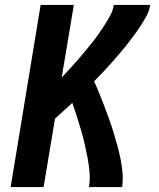

<svg xmlns="http://www.w3.org/2000/svg" viewBox="-20 -755 640 775"><path d="M23 0 144 -735H278L229 -442Q245 -459 260.5 -476Q276 -493 291 -510Q306 -527 320.5 -544.5Q335 -562 349.5 -580Q364 -598 377 -616.5Q390 -635 402.5 -654.5Q415 -674 425.5 -693.5Q436 -713 439 -735H586Q583 -712 571.5 -691Q560 -670 547 -650Q534 -630 519.5 -610.5Q505 -591 490 -572Q475 -553 459 -534.5Q443 -516 427 -498Q411 -480 394 -462Q377 -444 360 -427Q371 -402 381.5 -376.5Q392 -351 401.5 -325.5Q411 -300 420.5 -274Q430 -248 438 -221.5Q446 -195 453.5 -168Q461 -141 466.5 -113.5Q472 -86 474.5 -57.5Q477 -29 473 0H339Q344 -30 341.5 -59.5Q339 -89 333.5 -118Q328 -147 321.5 -175Q315 -203 307 -230.5Q299 -258 290 -285.5Q281 -313 272 -340Q254 -324 236.5 -307.5Q219 -291 202 -276L156 0Z"/></svg>

Font: Iosevka Curly XBdEx
Style: Italic
Weight: 800
Width: 7
Italic angle: -9°
Monospace: yes
Designer: Belleve Invis
Foundry: Belleve Invis
Version: Version 11.1.0; ttfautohint (v1.8.3)